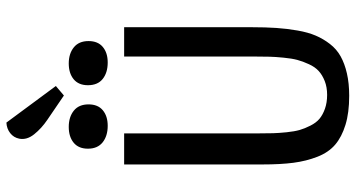

<svg xmlns="http://www.w3.org/2000/svg" viewBox="-268 -788 1079 582"><g transform="rotate(-90 271.0 -497.5)"><path d="M189.9 -1017.1 300.8 -867.2 272 -842.8 198.2 -893.1Q172.4 -910.6 154.5 -932.9Q136.7 -955.1 141.1 -978Q144.5 -995.1 158 -1005.6Q171.4 -1016.1 189.9 -1017.1ZM176.8 -828.1Q207 -828.1 226.1 -812.7Q245.1 -797.4 245.1 -768.1Q245.1 -739.7 227.3 -724.9Q209.5 -710 180.2 -710Q149.4 -710 130.1 -725.3Q110.8 -740.7 110.8 -770Q110.8 -798.3 128.9 -813.2Q147 -828.1 176.8 -828.1ZM437 -768.1Q437 -739.7 419.2 -724.9Q401.4 -710 372.1 -710Q341.3 -710 322.3 -725.1Q303.2 -740.2 303.2 -770Q303.2 -798.3 321.3 -813.2Q339.4 -828.1 369.1 -828.1Q398.9 -828.1 418 -812.7Q437 -797.4 437 -768.1ZM479 -273.9Q479 -231.4 476.8 -199Q474.6 -166.5 469 -134.5Q463.4 -102.5 453.6 -79.6Q443.8 -56.6 428.2 -36.4Q412.6 -16.1 390.6 -3.9Q368.7 8.3 338.9 15.1Q309.1 22 271 22Q219.7 22 183.1 10.7Q146.5 -0.5 123 -20.5Q99.6 -40.5 86.4 -74.2Q73.2 -107.9 68.1 -147Q63 -186 63 -241.2V-660.2H157.2V-252Q157.2 -225.6 157.7 -208.5Q158.2 -191.4 160.6 -167.5Q163.1 -143.6 167.5 -128.2Q171.9 -112.8 180.7 -95.5Q189.5 -78.1 201.4 -68.1Q213.4 -58.1 231.9 -51.5Q250.5 -44.9 273.9 -44.9Q297.4 -44.9 315.9 -52.2Q334.5 -59.6 346.4 -70.6Q358.4 -81.5 366.9 -100.1Q375.5 -118.7 379.9 -135.3Q384.3 -151.9 386.7 -177Q389.2 -202.1 389.6 -219.5Q390.1 -236.8 390.1 -263.2V-660.2H479Z"/></g></svg>

Font: Sansita Light
Style: Regular
Weight: 300
Designer: Pablo Cosgaya
Foundry: Omnibus-Type
Version: Version 1.006;hotconv 1.0.109;makeotfexe 2.5.65596